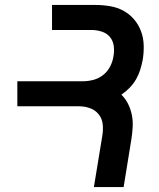

<svg xmlns="http://www.w3.org/2000/svg" viewBox="-20 -755 640 775"><path d="M359 0 393 -207Q397 -231 394.5 -254Q392 -277 378 -294Q364 -311 343 -318.5Q322 -326 298 -326H50V-427H314Q335 -427 356.5 -432.5Q378 -438 396 -452Q414 -466 424.5 -486.5Q435 -507 438 -528Q442 -549 439 -570Q436 -591 423.5 -606Q411 -621 390.5 -627.5Q370 -634 349 -634H190V-735H365Q395 -735 424.5 -730Q454 -725 478.5 -711.5Q503 -698 521 -677Q539 -656 549 -629.5Q559 -603 560 -573Q561 -543 556 -513Q552 -493 546 -473.5Q540 -454 529.5 -435.5Q519 -417 503.5 -401Q488 -385 470 -373Q487 -356 497.5 -334.5Q508 -313 512.5 -289.5Q517 -266 515.5 -241Q514 -216 510 -191L479 0Z"/></svg>

Font: Iosevka Extended
Style: Bold Italic
Weight: 700
Width: 7
Italic angle: -9°
Monospace: yes
Designer: Belleve Invis
Foundry: Belleve Invis
Version: Version 32.5.0; ttfautohint (v1.8.4)